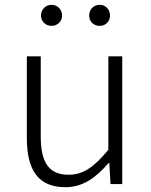

<svg xmlns="http://www.w3.org/2000/svg" viewBox="-20 -768 630 801"><path d="M253 13C327 13 381 -28 433 -88H436L441 0H490V-533H432V-143C372 -71 328 -39 266 -39C184 -39 150 -90 150 -199V-533H92V-192C92 -55 142 13 253 13ZM195 -660C220 -660 239 -679 239 -703C239 -728 220 -748 195 -748C170 -748 151 -728 151 -703C151 -679 170 -660 195 -660ZM396 -660C421 -660 439 -679 439 -703C439 -728 421 -748 396 -748C370 -748 352 -728 352 -703C352 -679 370 -660 396 -660Z"/></svg>

Font: Noto Sans Japanese Light
Style: Regular
Weight: 300
Designer: Ryoko NISHIZUKA (kana & ideographs); Paul D. Hunt (Latin, Greek & Cyrillic); Wenlong ZHANG (bopomofo); Sandoll Communica
Foundry: Adobe Systems Incorporated
Version: Version 1.000;PS 1;hotconv 1.0.78;makeotf.lib2.5.61930